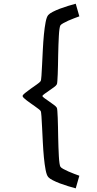

<svg xmlns="http://www.w3.org/2000/svg" viewBox="-20 -821 528 1041"><path d="M102.5 -300.3Q102.5 -306.2 116 -316.9Q129.4 -327.6 146.5 -339.8Q163.6 -352.1 179.4 -363Q195.3 -374 200.2 -380.9Q203.1 -384.8 204.8 -410.2Q206.5 -435.5 208.3 -472.2Q210 -508.8 212.2 -551.5Q214.4 -594.2 218 -632.8Q221.7 -671.4 227.3 -700.7Q232.9 -730 241.7 -739.7Q249 -748 266.1 -756.8Q283.2 -765.6 304.4 -773.7Q325.7 -781.7 348.6 -788.8Q371.6 -795.9 390.6 -800.8L410.2 -732.4Q397.9 -728 381.8 -721.9Q365.7 -715.8 350.3 -709Q335 -702.1 323 -695.3Q311 -688.5 307.6 -683.6Q304.7 -679.2 302.5 -664.1Q300.3 -648.9 299.1 -626.7Q297.9 -604.5 296.9 -577.4Q295.9 -550.3 295.4 -522.2Q294.9 -494.1 294.4 -467Q293.9 -439.9 293 -418.2Q292 -396.5 291 -381.8Q290 -367.2 288.1 -363.8Q284.7 -356.9 272.2 -347.9Q259.8 -338.9 246.3 -329.6Q232.9 -320.3 221.7 -312.3Q210.4 -304.2 210 -300.3Q210.4 -296.4 221.7 -288.3Q232.9 -280.3 246.3 -271Q259.8 -261.7 272.2 -252.4Q284.7 -243.2 288.1 -236.8Q290 -233.4 291 -218.8Q292 -204.1 293 -182.4Q293.9 -160.6 294.4 -133.5Q294.9 -106.4 295.4 -78.4Q295.9 -50.3 296.9 -23.2Q297.9 3.9 299.1 26.1Q300.3 48.3 302.5 63.5Q304.7 78.6 307.6 83Q311 88.4 323 95Q335 101.6 350.3 108.4Q365.7 115.2 381.8 121.3Q397.9 127.4 410.2 131.8L390.6 200.2Q371.6 195.3 348.6 188.2Q325.7 181.2 304.4 173.1Q283.2 165 266.1 156.2Q249 147.5 241.7 139.2Q232.9 129.4 227.3 100.1Q221.7 70.8 218 32.2Q214.4 -6.3 212.2 -49.1Q210 -91.8 208.3 -128.4Q206.5 -165 204.8 -190.4Q203.1 -215.8 200.2 -219.7Q196.8 -224.1 188.2 -230.7Q179.7 -237.3 168.9 -244.9Q158.2 -252.4 146.5 -260.7Q134.8 -269 125 -276.4Q115.2 -283.7 108.9 -290Q102.5 -296.4 102.5 -300.3Z"/></svg>

Font: Andika Phon
Style: Regular
Weight: 400
Designer: Victor Gaultney, Annie Olsen, Julie Remington, Don Collingsworth, Eric Hays, Becca Hirsbrunner
Foundry: SIL International
Version: Version 5.000